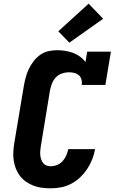

<svg xmlns="http://www.w3.org/2000/svg" viewBox="-20 -1016 640 1044"><path d="M256 8Q232 8 208 5Q184 2 162 -6.5Q140 -15 121.5 -28Q103 -41 89 -59Q75 -77 66.5 -98.5Q58 -120 54.5 -143.5Q51 -167 52.5 -191.5Q54 -216 58 -240L109 -545Q113 -569 119 -592.5Q125 -616 135.5 -638.5Q146 -661 161.5 -681.5Q177 -702 197.5 -717Q218 -732 242 -737.5Q266 -743 290 -743Q312 -743 334.5 -739.5Q357 -736 377 -728.5Q397 -721 414.5 -708.5Q432 -696 445 -679L454 -735H583L553 -554H424Q427 -569 423 -583.5Q419 -598 408.5 -607Q398 -616 383.5 -619.5Q369 -623 354 -623Q336 -623 317 -616.5Q298 -610 284 -595.5Q270 -581 263 -562.5Q256 -544 252 -526L202 -221Q200 -208 199 -196Q198 -184 199 -172Q200 -160 204 -149Q208 -138 215 -129Q222 -120 233 -116Q244 -112 256 -112Q273 -112 290.5 -119Q308 -126 320.5 -140Q333 -154 340.5 -171Q348 -188 351 -205H497Q492 -177 481.5 -150Q471 -123 454.5 -98Q438 -73 416 -52Q394 -31 367.5 -17Q341 -3 312.5 2.5Q284 8 256 8ZM357 -784 297 -846 462 -996 541 -914Z"/></svg>

Font: Iosevka Curly Slab HvExObl
Style: Regular
Weight: 900
Width: 7
Italic angle: -9°
Monospace: yes
Designer: Belleve Invis
Foundry: Belleve Invis
Version: Version 11.1.0; ttfautohint (v1.8.3)